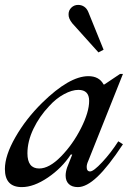

<svg xmlns="http://www.w3.org/2000/svg" viewBox="-29 -756 551 784"><path d="M-9 -66Q-9 -121 34 -196Q77 -271 143 -336Q254 -445 332 -445Q376 -445 394 -411H397L461 -454H473L331 -98Q325 -85 325 -74Q325 -56 339 -56Q353 -56 388.5 -94Q424 -132 454 -179L473 -167Q413 -76 368.5 -34Q324 8 289 8Q265 8 252 -4.5Q239 -17 239 -39Q239 -54 245 -72L266 -125H260Q224 -70 166.5 -31Q109 8 60 8Q-9 8 -9 -66ZM335 -344Q335 -389 291 -389Q265 -389 232.5 -371.5Q200 -354 172 -323Q132 -281 107.5 -230Q83 -179 83 -130Q83 -68 131 -68Q172 -68 220 -117Q268 -166 301.5 -232Q335 -298 335 -344ZM266 -661Q250 -681 251 -698Q251 -714 262.5 -725Q274 -736 290 -736Q304 -736 315 -728.5Q326 -721 332 -706L394 -553L373 -542Z"/></svg>

Font: Ibarra Real Nova
Style: Italic
Weight: 400
Italic angle: -22°
Designer: Jose Maria Ribagorda & Octavio Pardo
Foundry: Octavio Pardo
Version: Version 1.014